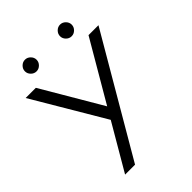

<svg xmlns="http://www.w3.org/2000/svg" viewBox="-244 -768 1080 1080"><g transform="rotate(-45 296.5 -227.5)"><path d="M125.7 -641.4Q111.8 -627.4 111.8 -608.9Q111.8 -590.3 125.7 -576.4Q139.6 -562.5 158.2 -562.5Q176.8 -562.5 190.7 -576.4Q204.6 -590.3 204.6 -608.9Q204.6 -627.4 190.7 -641.4Q176.8 -655.3 158.2 -655.3Q139.6 -655.3 125.7 -641.4ZM405 -641.4Q391.1 -627.4 391.1 -608.9Q391.1 -590.3 405 -576.4Q418.9 -562.5 437.5 -562.5Q456.1 -562.5 470 -576.4Q483.9 -590.3 483.9 -608.9Q483.9 -627.4 470 -641.4Q456.1 -655.3 437.5 -655.3Q418.9 -655.3 405 -641.4ZM99.6 200.2 260.3 -74.7 8.8 -500H89.8L299.8 -142.6L508.8 -500H587.9L178.7 200.2Z"/></g></svg>

Font: LilGrotesk
Style: Regular
Weight: 400
Designer: BSozoo
Foundry: BSozoo
Version: Version 1.004;PS 001.004;hotconv 1.0.70;makeotf.lib2.5.58329